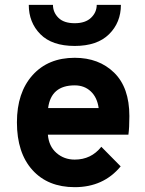

<svg xmlns="http://www.w3.org/2000/svg" viewBox="-20 -762 600 794"><path d="M289 -572Q195 -572 147 -620.5Q99 -669 99 -742H199Q199 -711 221.5 -688.5Q244 -666 289 -666Q333 -666 356.5 -688.5Q380 -711 380 -742H480Q480 -669 431 -620.5Q382 -572 289 -572ZM289 12Q178 12 114 -59Q50 -130 50 -256Q50 -379 114.5 -451Q179 -523 289 -523Q389 -523 452 -461.5Q515 -400 515 -282Q515 -233 511 -205H178Q182 -157 213.5 -129.5Q245 -102 289 -102Q357 -102 399 -155L479 -74Q408 12 289 12ZM388 -315Q382 -359 355.5 -384Q329 -409 289 -409Q191 -409 179 -315Z"/></svg>

Font: OVRPSS Recut ExtraBold
Style: Regular
Weight: 800
Designer: Giant Group
Foundry: Giant Group
Version: Version 1.001;hotconv 1.0.109;makeotfexe 2.5.65596